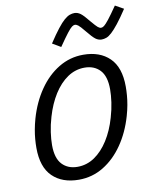

<svg xmlns="http://www.w3.org/2000/svg" viewBox="-98 -985 875 1075"><g transform="rotate(-10 339.0 -447.5)"><path d="M407 -670Q501.3 -670 556.3 -616.3Q611.3 -562.6 611.3 -453.3Q611.3 -429.5 609.2 -403.7Q607.2 -378 602.2 -350.1Q597.2 -322.3 588 -289.9Q562.1 -200.1 514.6 -131.4Q467.2 -62.7 403.3 -23.9Q339.5 15 263.1 15Q168.8 15 113.8 -38.7Q58.8 -92.4 58.8 -201.7Q58.8 -226.2 60.9 -251.6Q62.9 -277 68.1 -305.2Q73.2 -333.4 82.1 -365.1Q108 -454.9 155.5 -523.6Q202.9 -592.3 267.1 -631.1Q331.3 -670 407 -670ZM268 -57.4Q320.7 -57.4 365 -87.4Q409.3 -117.5 443.5 -171.3Q477.7 -225.2 498 -296.2Q511 -340.2 516.6 -380.4Q522.3 -420.5 522.3 -453.5Q522.3 -528.1 489.3 -562.9Q456.4 -597.6 401.8 -597.6Q349.4 -597.6 305.1 -567.6Q260.8 -537.5 226.9 -484Q193.1 -430.5 172.1 -358.8Q159.1 -314.8 153.5 -274.6Q147.8 -234.5 147.8 -201.5Q147.8 -126.9 180.8 -92.1Q213.7 -57.4 268 -57.4ZM677.6 -883.8Q645.7 -835.3 622.4 -806Q599.1 -776.8 582.3 -761.4Q565.6 -746.1 551.6 -741Q537.6 -736 524.6 -736Q506 -736 489.9 -748.1Q473.7 -760.2 444.2 -797Q419 -828.1 408.8 -835.6Q398.7 -843.2 390 -843.2Q383 -843.2 373.4 -836.3Q363.9 -829.4 345.9 -806.4Q328 -783.4 294 -734.1L246.3 -762.1Q278.2 -810.6 301.2 -839.8Q324.1 -869.1 341.2 -883.8Q358.3 -898.4 372.3 -903.5Q386.3 -908.5 399.3 -908.5Q417.2 -908.5 433.7 -896.4Q450.2 -884.3 479.4 -847.5Q505 -817.1 514.7 -809.2Q524.5 -801.3 532.9 -801.3Q541 -801.3 550.1 -808.2Q559.3 -815.1 577.8 -838.2Q596.2 -861.4 629.9 -910.4Z"/></g></svg>

Font: Intel One Mono Light
Style: Italic
Weight: 300
Italic angle: -16°
Monospace: yes
Designer: Fred Shallcrass
Foundry: Frere-Jones Type LLC
Version: Version 1.004